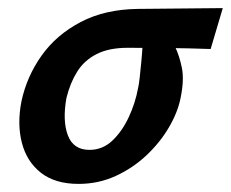

<svg xmlns="http://www.w3.org/2000/svg" viewBox="-20 -441 570 474"><path d="M174 13Q116 13 81 -14.5Q46 -42 34 -88.5Q22 -135 33 -191Q46 -252 82.5 -303.5Q119 -355 179 -386.5Q239 -418 320 -419L530 -421L500 -320Q442 -322 394.5 -322.5Q347 -323 295 -323Q249 -323 218.5 -307.5Q188 -292 170.5 -264Q153 -236 144 -199Q134 -143 147.5 -107Q161 -71 201 -71Q233 -71 257 -93.5Q281 -116 297.5 -151Q314 -186 321 -224Q323 -232 325 -250.5Q327 -269 329 -290Q331 -311 332 -329Q333 -347 332 -353L396 -367Q402 -347 412.5 -325Q423 -303 429 -273.5Q435 -244 426 -200Q419 -164 397 -126.5Q375 -89 341.5 -57.5Q308 -26 265.5 -6.5Q223 13 174 13Z"/></svg>

Font: Ysabeau
Style: Bold Italic
Weight: 700
Italic angle: -12°
Designer: Christian Thalmann (Catharsis Fonts)
Version: Version 2.002